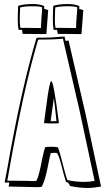

<svg xmlns="http://www.w3.org/2000/svg" viewBox="-20 -897 521 952"><path d="M404 -333 481 28Q441 35 417 35Q371 35 327 25Q321 9 313 7Q312 6 311 6Q308 5 307 5Q298 -23 285 -76Q269 -138 260 -139Q254 -139 247 -139Q239 -138 232 -138Q228 -128 213 -51Q202 0 187 29Q185 29 181 30Q173 31 165 31Q160 31 76 29L23 28L26 8H3L17 -66Q86 -459 161 -709Q175 -711 191 -710Q231 -710 300 -716Q304 -698 305 -694Q308 -694 312 -695Q318 -696 320 -696Q322 -686 403 -337Q404 -334 404 -333ZM449 -1 374 -351Q365 -391 292 -705Q247 -701 205 -701H184Q172 -701 169 -700Q96 -455 23 -39Q18 -8 16 -2Q18 -1 18 -1H42Q78 -1 121 0Q139 1 145 1Q156 1 158 0L161 -1Q173 -23 189 -108Q197 -150 205 -168Q214 -168 225 -169Q231 -169 234 -169H247Q251 -169 267 -167Q275 -150 300 -50Q308 -20 314 -4H315Q355 5 397 5Q423 5 449 0ZM384 -728 266 -729Q266 -731 265 -736Q263 -745 263 -749H246Q242 -770 242 -803Q242 -817 243 -843Q244 -861 244 -868Q273 -877 315 -877Q352 -877 373 -867V-853Q376 -852 383 -850Q390 -848 393 -847L384 -729ZM210 -728 92 -729Q92 -731 91 -736Q89 -745 89 -749H72Q68 -770 68 -803Q68 -817 69 -843Q70 -861 70 -868Q99 -877 141 -877Q178 -877 199 -867V-853Q202 -852 209 -850Q216 -848 219 -847L210 -729ZM258 -759 355 -758H357V-760Q357 -768 358.5 -792.5Q360 -817 362 -839L363 -861Q351 -866 315 -866Q274 -866 254 -860Q254 -856 253 -840Q252 -813 252 -799Q252 -774 255 -759ZM84 -759 181 -758 183 -759V-760Q183 -768 184.5 -792.5Q186 -817 188 -839L189 -861Q177 -866 141 -866Q100 -866 80 -860Q80 -856 79 -840Q78 -813 78 -799Q78 -774 81 -759ZM272 -286Q263 -286 246 -285Q230 -285 222 -285Q217 -285 209 -286Q202 -286 198 -286Q202 -315 209 -367Q225 -494 234 -495Q246 -495 272 -288Q272 -287 272 -286ZM231 -296H260Q257 -325 252 -371Q248 -399 247 -410Q245 -398 241 -367Q234 -318 231 -296Z"/></svg>

Font: Londrina Shadow
Style: Regular
Weight: 400
Designer: Marcelo Magalhaes
Foundry: Marcelo Magalhães
Version: Version 1.001 2011